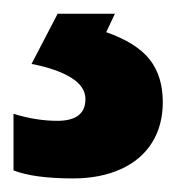

<svg xmlns="http://www.w3.org/2000/svg" viewBox="-26 -20 258 280"><path d="M-6.3 228.5V146Q26.9 156.2 57.6 156.2Q98.6 156.2 98.6 124.5Q98.6 106.4 78.1 93.5Q57.6 80.6 20 73.2L58.1 0H141.6L128.9 26.9Q173.3 42.5 192.4 66.9Q211.4 91.3 211.4 128.9Q211.4 163.1 195.6 188.2Q179.7 213.4 149.9 226.8Q120.1 240.2 80.6 240.2Q23.9 240.2 -6.3 228.5Z"/></svg>

Font: Viking Open Sans
Style: Bold
Weight: 700
Foundry: Ascender Corporation
Version: Version 2.001